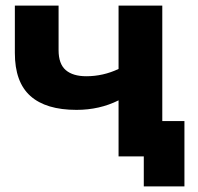

<svg xmlns="http://www.w3.org/2000/svg" viewBox="-20 -558 707 685"><path d="M403 -200Q335 -166 253 -166Q144 -166 88.5 -215.5Q33 -265 33 -369V-538H189V-379Q189 -330 214.5 -308Q240 -286 288 -286Q348 -286 403 -312V-538H559V-126H638V107H493V0H403Z"/></svg>

Font: Chess Sans
Style: Bold
Weight: 700
Designer: Wolf Bōese
Foundry: Wolf Bōese
Version: Version 7.223